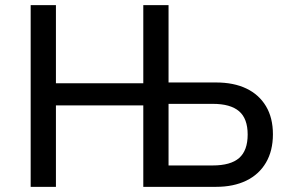

<svg xmlns="http://www.w3.org/2000/svg" viewBox="-20 -725 1135 745"><path d="M99 0V-705H197V-402H536V-705H634V-405H818Q887 -405 936 -381.5Q985 -358 1012 -313Q1039 -268 1039 -204Q1039 -140 1012 -94Q985 -48 935.5 -24Q886 0 818 0H536V-316H197V0ZM634 -83H805Q875 -83 908 -112Q941 -141 941 -203Q941 -265 907.5 -293.5Q874 -322 806 -322H634Z"/></svg>

Font: Nunito Sans 7pt SemiCondensed Medium
Style: Regular
Weight: 500
Width: 4
Designer: Vernon Adams
Foundry: Vernon Adams
Version: Version 3.101;gftools[0.9.27]